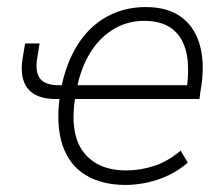

<svg xmlns="http://www.w3.org/2000/svg" viewBox="-20 -515 620 543"><path d="M335 8Q268 8 222 -20Q176 -48 157 -104Q138 -160 149 -242L156 -235H138Q82 -235 58.5 -264.5Q35 -294 44 -350L51 -392H92L85 -349Q79 -311 93.5 -292.5Q108 -274 146 -274H164L152 -261Q166 -335 199 -387.5Q232 -440 281.5 -467.5Q331 -495 392 -495Q456 -495 494.5 -465.5Q533 -436 546.5 -382.5Q560 -329 547 -257L544 -235H184L193 -243Q176 -137 216 -85Q256 -33 337 -33Q376 -33 415 -45.5Q454 -58 491 -89L511 -55Q487 -34 458 -20Q429 -6 397.5 1Q366 8 335 8ZM388 -456Q339 -456 299.5 -431.5Q260 -407 234 -364Q208 -321 197 -263L190 -274H528L507 -258Q517 -323 507 -366.5Q497 -410 467.5 -433Q438 -456 388 -456Z"/></svg>

Font: Nunito Sans 10pt SemiCondensed ExtraLight
Style: Italic
Weight: 250
Width: 4
Italic angle: -9°
Designer: Vernon Adams
Foundry: Vernon Adams
Version: Version 3.101;gftools[0.9.27]